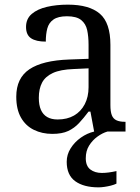

<svg xmlns="http://www.w3.org/2000/svg" viewBox="-20 -566 603 826"><path d="M205 10Q161 10 125.5 -7.5Q90 -25 70 -60.5Q50 -96 50 -150Q50 -230 106.5 -268Q163 -306 278 -310L361 -313V-373Q361 -409 355 -436.5Q349 -464 329 -480Q309 -496 268 -496Q230 -496 210 -482Q190 -468 183.5 -443.5Q177 -419 177 -387Q135 -387 113.5 -401.5Q92 -416 92 -450Q92 -485 116.5 -506Q141 -527 182 -536.5Q223 -546 272 -546Q364 -546 409.5 -507Q455 -468 455 -373V-114Q455 -86 461 -70.5Q467 -55 481 -48.5Q495 -42 517 -42H520V0H385L369 -86H361Q340 -58 320 -36.5Q300 -15 273.5 -2.5Q247 10 205 10ZM228 -52Q269 -52 298.5 -69Q328 -86 344.5 -117.5Q361 -149 361 -191V-272L297 -269Q240 -267 207.5 -252Q175 -237 161 -210.5Q147 -184 147 -145Q147 -114 156 -93.5Q165 -73 183 -62.5Q201 -52 228 -52ZM404 240Q340 240 303.5 213.5Q267 187 267 130Q267 99 284 72Q301 45 328 26Q355 7 385 0H442Q421 6 399.5 21.5Q378 37 363.5 60Q349 83 349 115Q349 148 368.5 163Q388 178 418 178Q432 178 447.5 176Q463 174 481 170V224Q471 229 457 232.5Q443 236 429 238Q415 240 404 240Z"/></svg>

Font: Noto Serif Tamil
Style: Italic
Weight: 400
Italic angle: -12°
Designer: Indian Type Foundry, Tom Grace, and the Monotype Design Team
Foundry: Monotype Imaging Inc.
Version: Version 2.003